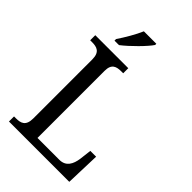

<svg xmlns="http://www.w3.org/2000/svg" viewBox="-273 -1027 1123 1123"><g transform="rotate(45 288.5 -465.5)"><path d="M136 -784V-771H173C224 -810 299 -886 322 -921V-931H219C200 -886 165 -827 136 -784ZM34 0H533L540 -215H492L483 -140C476 -92 456 -50 401 -50H220V-605C220 -663 251 -672 293 -672H307V-714H34V-672H48C89 -672 122 -663 122 -601V-113C122 -51 89 -42 50 -42H34Z"/></g></svg>

Font: Noto Serif Georgian SemiCondensed
Style: Regular
Weight: 400
Width: 4
Designer: Monotype Design Team, Akaki Razmadze
Foundry: Google LLC
Version: Version 2.003